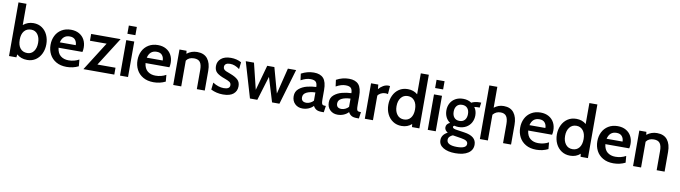

<svg xmlns="http://www.w3.org/2000/svg" viewBox="-40 -1571 9359 2644"><g transform="rotate(10 4640.0 -249.5)"><path d="M536 -248Q536 -177 508.5 -118Q481 -59 430.5 -24.5Q380 10 312 10Q224 10 166 -42L161 0H58V-750H170V-453Q232 -505 312 -505Q382 -505 432.5 -470Q483 -435 509.5 -376.5Q536 -318 536 -248ZM421 -248Q421 -321 387.5 -366Q354 -411 297 -411Q234 -411 199 -368Q164 -325 164 -248Q164 -170 199 -127Q234 -84 297 -84Q354 -84 387.5 -129.5Q421 -175 421 -248Z M594 -252Q594 -322 622.5 -379.5Q651 -437 706.5 -471Q762 -505 837 -505Q903 -505 951.5 -477.5Q1000 -450 1025.5 -402Q1051 -354 1051 -292Q1051 -260 1044 -231H710Q719 -154 763.5 -119Q808 -84 874 -84Q955 -84 1021 -121L1029 -28Q953 10 863 10Q777 10 716.5 -25Q656 -60 625 -119.5Q594 -179 594 -252ZM937 -307Q937 -351 912 -381Q887 -411 836 -411Q739 -411 714 -307Z M1277 -96H1530V0H1098L1352 -401H1119V-496H1531Z M1610 -700H1722V-585H1610ZM1610 -496H1722V0H1610Z M1810 -252Q1810 -322 1838.5 -379.5Q1867 -437 1922.5 -471Q1978 -505 2053 -505Q2119 -505 2167.5 -477.5Q2216 -450 2241.5 -402Q2267 -354 2267 -292Q2267 -260 2260 -231H1926Q1935 -154 1979.5 -119Q2024 -84 2090 -84Q2171 -84 2237 -121L2245 -28Q2169 10 2079 10Q1993 10 1932.5 -25Q1872 -60 1841 -119.5Q1810 -179 1810 -252ZM2153 -307Q2153 -351 2128 -381Q2103 -411 2052 -411Q1955 -411 1930 -307Z M2354 -496H2453L2458 -455Q2521 -505 2602 -505Q2699 -505 2747 -444Q2795 -383 2795 -276V0H2684V-269Q2684 -343 2658.5 -377Q2633 -411 2574 -411Q2500 -411 2466 -360V0H2354Z M2881 -29 2892 -128Q2969 -78 3046 -78Q3087 -78 3108.5 -91.5Q3130 -105 3130 -132Q3130 -162 3108 -177Q3086 -192 3036 -210Q2963 -235 2925.5 -267Q2888 -299 2888 -360Q2888 -424 2936.5 -465Q2985 -506 3073 -506Q3155 -506 3220 -470L3209 -373Q3176 -397 3144 -410Q3112 -423 3075 -423Q3038 -423 3018 -408.5Q2998 -394 2998 -367Q2998 -347 3009 -334Q3020 -321 3040.5 -312Q3061 -303 3105 -287Q3172 -262 3207.5 -229.5Q3243 -197 3243 -138Q3243 -71 3195 -30.5Q3147 10 3050 10Q2959 10 2881 -29Z M3281 -496H3396L3485 -132L3583 -485H3683L3780 -132L3870 -496H3985L3839 0H3736L3633 -339L3530 0H3427Z M4014 -137Q4014 -202 4060 -241Q4106 -280 4170.5 -296.5Q4235 -313 4299 -315Q4298 -367 4276 -387.5Q4254 -408 4203 -408Q4171 -408 4139.5 -398.5Q4108 -389 4069 -368L4057 -459Q4141 -505 4234 -505Q4324 -505 4368 -455.5Q4412 -406 4412 -292V-169Q4412 -130 4415.5 -112.5Q4419 -95 4428.5 -88Q4438 -81 4460 -81H4474L4461 10H4430Q4382 10 4355.5 -6Q4329 -22 4313 -53Q4287 -24 4247 -7Q4207 10 4161 10Q4097 10 4055.5 -30.5Q4014 -71 4014 -137ZM4300 -124V-239Q4223 -236 4176.5 -212Q4130 -188 4130 -142Q4130 -77 4201 -77Q4226 -77 4253.5 -89.5Q4281 -102 4300 -124Z M4505 -137Q4505 -202 4551 -241Q4597 -280 4661.5 -296.5Q4726 -313 4790 -315Q4789 -367 4767 -387.5Q4745 -408 4694 -408Q4662 -408 4630.5 -398.5Q4599 -389 4560 -368L4548 -459Q4632 -505 4725 -505Q4815 -505 4859 -455.5Q4903 -406 4903 -292V-169Q4903 -130 4906.5 -112.5Q4910 -95 4919.5 -88Q4929 -81 4951 -81H4965L4952 10H4921Q4873 10 4846.5 -6Q4820 -22 4804 -53Q4778 -24 4738 -7Q4698 10 4652 10Q4588 10 4546.5 -30.5Q4505 -71 4505 -137ZM4791 -124V-239Q4714 -236 4667.5 -212Q4621 -188 4621 -142Q4621 -77 4692 -77Q4717 -77 4744.5 -89.5Q4772 -102 4791 -124Z M5033 -496H5134L5140 -433Q5167 -466 5202 -486Q5237 -506 5275 -506Q5285 -506 5297 -504L5288 -390Q5272 -395 5250 -395Q5217 -395 5188 -379.5Q5159 -364 5147 -343V0H5033Z M5796 -750V0H5693L5688 -42Q5631 10 5547 10Q5478 10 5426 -24.5Q5374 -59 5346 -117.5Q5318 -176 5318 -247Q5318 -317 5345.5 -376Q5373 -435 5424.5 -470Q5476 -505 5547 -505Q5628 -505 5684 -457V-750ZM5692 -247Q5692 -323 5657 -367Q5622 -411 5564 -411Q5503 -411 5468 -365.5Q5433 -320 5433 -247Q5433 -175 5468 -129.5Q5503 -84 5564 -84Q5623 -84 5657.5 -127Q5692 -170 5692 -247Z M5913 -700H6025V-585H5913ZM5913 -496H6025V0H5913Z M6109 107Q6109 33 6191 -10Q6146 -36 6146 -77Q6146 -125 6199 -148Q6160 -174 6139.5 -216Q6119 -258 6119 -310Q6119 -365 6143 -409.5Q6167 -454 6212.5 -480Q6258 -506 6321 -506Q6389 -506 6438 -472Q6457 -483 6486.5 -490Q6516 -497 6550 -497H6573L6564 -426H6527Q6508 -426 6489 -422Q6524 -375 6524 -310Q6524 -255 6500 -210Q6476 -165 6430 -138.5Q6384 -112 6321 -112Q6293 -112 6264 -120Q6248 -114 6248 -100Q6248 -88 6263.5 -80Q6279 -72 6312 -68L6414 -53Q6584 -29 6584 90Q6584 166 6519.5 208.5Q6455 251 6341 251Q6236 251 6172.5 213Q6109 175 6109 107ZM6421 -310Q6421 -362 6395 -392Q6369 -422 6321 -422Q6273 -422 6247 -391.5Q6221 -361 6221 -310Q6221 -258 6247 -227.5Q6273 -197 6321 -197Q6369 -197 6395 -227.5Q6421 -258 6421 -310ZM6481 97Q6481 70 6458.5 55.5Q6436 41 6387 33L6267 14Q6239 25 6222.5 43.5Q6206 62 6206 87Q6206 125 6243 143.5Q6280 162 6347 162Q6481 162 6481 97Z M7078 -276V0H6966V-266Q6966 -341 6941 -376Q6916 -411 6861 -411Q6795 -411 6754 -360V0H6642V-750H6754V-458Q6784 -481 6816 -493Q6848 -505 6889 -505Q6983 -505 7030.5 -443.5Q7078 -382 7078 -276Z M7161 -252Q7161 -322 7189.5 -379.5Q7218 -437 7273.5 -471Q7329 -505 7404 -505Q7470 -505 7518.5 -477.5Q7567 -450 7592.5 -402Q7618 -354 7618 -292Q7618 -260 7611 -231H7277Q7286 -154 7330.5 -119Q7375 -84 7441 -84Q7522 -84 7588 -121L7596 -28Q7520 10 7430 10Q7344 10 7283.5 -25Q7223 -60 7192 -119.5Q7161 -179 7161 -252ZM7504 -307Q7504 -351 7479 -381Q7454 -411 7403 -411Q7306 -411 7281 -307Z M8153 -750V0H8050L8045 -42Q7988 10 7904 10Q7835 10 7783 -24.5Q7731 -59 7703 -117.5Q7675 -176 7675 -247Q7675 -317 7702.5 -376Q7730 -435 7781.5 -470Q7833 -505 7904 -505Q7985 -505 8041 -457V-750ZM8049 -247Q8049 -323 8014 -367Q7979 -411 7921 -411Q7860 -411 7825 -365.5Q7790 -320 7790 -247Q7790 -175 7825 -129.5Q7860 -84 7921 -84Q7980 -84 8014.5 -127Q8049 -170 8049 -247Z M8240 -252Q8240 -322 8268.5 -379.5Q8297 -437 8352.5 -471Q8408 -505 8483 -505Q8549 -505 8597.5 -477.5Q8646 -450 8671.5 -402Q8697 -354 8697 -292Q8697 -260 8690 -231H8356Q8365 -154 8409.5 -119Q8454 -84 8520 -84Q8601 -84 8667 -121L8675 -28Q8599 10 8509 10Q8423 10 8362.5 -25Q8302 -60 8271 -119.5Q8240 -179 8240 -252ZM8583 -307Q8583 -351 8558 -381Q8533 -411 8482 -411Q8385 -411 8360 -307Z M8784 -496H8883L8888 -455Q8951 -505 9032 -505Q9129 -505 9177 -444Q9225 -383 9225 -276V0H9114V-269Q9114 -343 9088.5 -377Q9063 -411 9004 -411Q8930 -411 8896 -360V0H8784Z"/></g></svg>

Font: Cabin SemiBold
Style: Regular
Weight: 600
Designer: Pablo Impallari
Foundry: Pablo Impallari. http://www.impallari.com Igino Marini. http://www.ikern.com
Version: Version 2.001